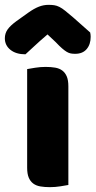

<svg xmlns="http://www.w3.org/2000/svg" viewBox="-56 -764 394 792"><path d="M226 -1Q215 1 193.5 4.5Q172 8 150 8Q128 8 110.5 5Q93 2 81 -7Q69 -16 62.5 -31.5Q56 -47 56 -72V-479Q67 -481 88.5 -484.5Q110 -488 132 -488Q154 -488 171.5 -485Q189 -482 201 -473Q213 -464 219.5 -448.5Q226 -433 226 -408ZM140 -622Q106 -593 87 -575Q68 -557 49 -540Q10 -540 -13 -558.5Q-36 -577 -36 -606Q-36 -626 -25 -642Q-14 -658 12 -677L61 -712Q85 -729 104.5 -736.5Q124 -744 144 -744Q157 -744 167.5 -742.5Q178 -741 189 -735.5Q200 -730 213 -719.5Q226 -709 246 -692L316 -630Q317 -625 317.5 -621Q318 -617 318 -612Q318 -581 301.5 -561.5Q285 -542 254 -542Q244 -542 236 -543.5Q228 -545 219.5 -550Q211 -555 200 -564.5Q189 -574 174 -590Z"/></svg>

Font: Baloo
Style: Regular
Weight: 400
Designer: Sarang Kulkarni and Ek Type
Foundry: Ek Type
Version: Version 1.100;PS 1.000;hotconv 1.0.88;makeotf.lib2.5.647800;